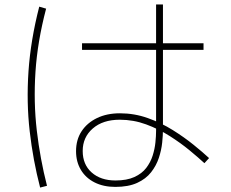

<svg xmlns="http://www.w3.org/2000/svg" viewBox="-20 -799 1040 866"><path d="M500 44Q447 44 407 24Q367 4 345 -32.5Q323 -69 323 -117Q323 -169 348 -207Q373 -245 417.5 -266.5Q462 -288 521 -288Q586 -288 646.5 -266.5Q707 -245 759 -212.5Q811 -180 853 -146Q895 -112 923 -86L902 -63Q875 -88 835 -121Q795 -154 745.5 -185.5Q696 -217 639 -238Q582 -259 520 -259Q444 -259 398.5 -219.5Q353 -180 353 -118Q353 -57 393.5 -21Q434 15 501 15Q552 15 586 -0.5Q620 -16 639.5 -41.5Q659 -67 668.5 -97Q678 -127 681 -156.5Q684 -186 684 -209V-779H715V-215Q715 -189 711.5 -155.5Q708 -122 696.5 -87Q685 -52 661.5 -22Q638 8 598.5 26Q559 44 500 44ZM161 47Q129 -76 114 -206.5Q99 -337 108.5 -477Q118 -617 157 -769L188 -760Q149 -612 140 -475Q131 -338 146 -210Q161 -82 192 39ZM350 -574V-604H898V-574Z"/></svg>

Font: Murecho Thin ExtraLight
Style: Regular
Weight: 250
Version: Version 1.010